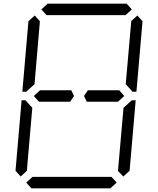

<svg xmlns="http://www.w3.org/2000/svg" viewBox="-20 -1020 856 1040"><path d="M204 -969 238 -1000H666L694 -969L660 -938H658H477H415H234H232ZM204 -469H191L163 -500L197 -531H210H334H358H366L381 -500L360 -469H352H328ZM612 -31 578 0H150L122 -31L156 -62H158H339H401H582H584ZM649 -436 694 -477H715L682 -95L648 -64L619 -94ZM724 -936 752 -905 719 -523H698L661 -564L691 -906ZM92 -64 64 -95 97 -477H118L127 -467L155 -436L128 -125L127 -108L126 -95ZM122 -523H101L134 -905L168 -936L196 -905L195 -892L167 -564L133 -533ZM612 -531H626L653 -500L619 -469H606H482H458H450L435 -500L456 -531H464H488Z"/></svg>

Font: DSEG14 Classic Mini
Style: Light Italic
Weight: 300
Italic angle: -5°
Designer: Keshikan(Twitter:@keshinomi_88pro)
Version: Version 0.46